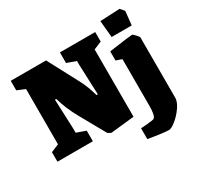

<svg xmlns="http://www.w3.org/2000/svg" viewBox="-177 -868 1289 1258"><g transform="rotate(-30 467.0 -239.0)"><path d="M397 0 289 -193Q242 -277 219 -360H209L218 -140V-105L288 -80V0H20V-72L80 -97V-515L20 -540V-612H287L412 -376Q440 -323 460 -250H470L461 -476V-507L392 -532V-612H659V-540L599 -515V-6Q430 13 421 13Q418 13 397 0ZM724 -657 873 -664 899 -634 888 -530H736ZM604 166V84Q621 84 660 80Q699 76 704 73Q716 66 720.5 41Q725 16 725 -12V-369L681 -384V-453Q841 -476 858 -476Q863 -476 880.5 -457.5Q898 -439 898 -433V23Q898 53 871.5 91.5Q845 130 810.5 158Q776 186 757 186Q739 186 693.5 180Q648 174 604 166Z"/></g></svg>

Font: Grenze Black
Style: Regular
Weight: 900
Designer: Renata Polastri
Foundry: Omnibus-Type
Version: Version 1.002; ttfautohint (v1.8)